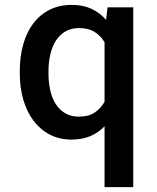

<svg xmlns="http://www.w3.org/2000/svg" viewBox="-20 -558 640 781"><path d="M60.5 -268.6Q60.5 -328.6 74.7 -378.4Q88.9 -428.2 116 -463.6Q143.1 -499 182.4 -518.6Q221.7 -538.1 272 -538.1Q317.9 -538.1 352.1 -522.2Q386.2 -506.3 411.6 -477.1L417.5 -528.3H522V203.1H405.3V-44.4Q380.4 -18.1 347.2 -4.2Q314 9.8 271 9.8Q221.7 9.8 182.6 -10.5Q143.6 -30.8 116.5 -66.7Q89.4 -102.5 75 -151.6Q60.5 -200.7 60.5 -258.3ZM177.2 -258.3Q177.2 -222.7 184.3 -190.9Q191.4 -159.2 206.5 -135.3Q221.7 -111.3 245.1 -97.4Q268.6 -83.5 300.8 -83.5Q339.8 -83.5 364.7 -99.9Q389.6 -116.2 405.3 -144V-386.2Q389.6 -412.6 364.5 -428.2Q339.4 -443.8 301.8 -443.8Q269 -443.8 245.6 -429.9Q222.2 -416 207 -392.1Q191.9 -368.2 184.6 -336.2Q177.2 -304.2 177.2 -268.6Z"/></svg>

Font: Roboto Mono
Style: Regular
Weight: 500
Designer: Google
Version: Version 2.000986; 2015; ttfautohint (v1.3)